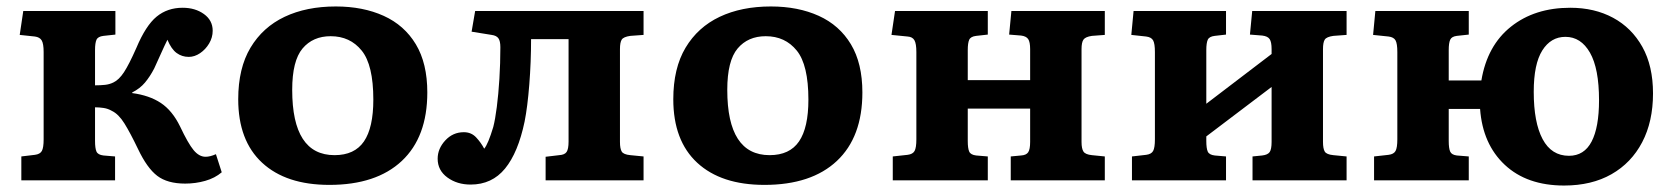

<svg xmlns="http://www.w3.org/2000/svg" viewBox="-20 -558 5177 594"><path d="M553 10Q498 10 466.5 -14Q435 -38 407 -97Q383 -147 365 -176Q347 -205 326 -215Q314 -222 300.5 -224Q287 -226 274 -226V-122Q274 -99 278.5 -89Q283 -79 300 -77L336 -74V0H46V-74L88 -79Q104 -81 109.5 -91Q115 -101 115 -127V-397Q115 -423 109 -433Q103 -443 88 -445L41 -450L52 -524H337V-451L300 -447Q283 -445 278.5 -435Q274 -425 274 -403V-294Q291 -294 305 -295.5Q319 -297 331 -303Q348 -311 363.5 -334.5Q379 -358 402 -410Q431 -479 464.5 -506.5Q498 -534 545 -534Q584 -534 611 -514.5Q638 -495 638 -463Q638 -442 627 -423.5Q616 -405 599 -393.5Q582 -382 564 -382Q543 -382 526.5 -394Q510 -406 498 -435Q489 -417 479 -394.5Q469 -372 457 -346Q444 -321 428.5 -302.5Q413 -284 389 -272V-270Q442 -263 477.5 -239.5Q513 -216 537 -167Q562 -114 579 -93.5Q596 -73 616 -73Q630 -73 648 -81L666 -25Q645 -7 615 1.5Q585 10 553 10Z M999 14Q865 14 791 -54.5Q717 -123 717 -251Q717 -347 755 -410.5Q793 -474 860.5 -506Q928 -538 1019 -538Q1103 -538 1167 -509Q1231 -480 1266.5 -421Q1302 -362 1302 -272Q1302 -134 1223 -60Q1144 14 999 14ZM1015 -78Q1077 -78 1106 -120.5Q1135 -163 1135 -250Q1135 -357 1099 -401.5Q1063 -446 1003 -446Q948 -446 916 -408Q884 -370 884 -280Q884 -78 1015 -78Z M1436 13Q1394 13 1364 -9Q1334 -31 1334 -67Q1334 -98 1357.5 -123.5Q1381 -149 1415 -149Q1438 -149 1453 -133Q1468 -117 1478 -98Q1490 -112 1506 -165Q1512 -188 1517 -227Q1522 -266 1525 -314Q1528 -362 1528 -412Q1528 -431 1522 -439.5Q1516 -448 1501 -450L1439 -460L1450 -524H1971V-450L1930 -447Q1909 -444 1903.5 -435.5Q1898 -427 1898 -406V-119Q1898 -98 1903.5 -89Q1909 -80 1930 -78L1971 -74V0H1668V-73L1710 -78Q1727 -79 1733 -88Q1739 -97 1739 -120V-437H1623Q1623 -366 1617.5 -296.5Q1612 -227 1603 -182Q1583 -86 1542.5 -36.5Q1502 13 1436 13Z M2345 14Q2211 14 2137 -54.5Q2063 -123 2063 -251Q2063 -347 2101 -410.5Q2139 -474 2206.5 -506Q2274 -538 2365 -538Q2449 -538 2513 -509Q2577 -480 2612.5 -421Q2648 -362 2648 -272Q2648 -134 2569 -60Q2490 14 2345 14ZM2361 -78Q2423 -78 2452 -120.5Q2481 -163 2481 -250Q2481 -357 2445 -401.5Q2409 -446 2349 -446Q2294 -446 2262 -408Q2230 -370 2230 -280Q2230 -78 2361 -78Z M2742 0V-74L2788 -79Q2804 -81 2809.5 -91Q2815 -101 2815 -127V-397Q2815 -423 2809 -433.5Q2803 -444 2788 -445L2738 -450L2749 -524H3036V-451L3000 -447Q2983 -445 2978.5 -435Q2974 -425 2974 -403V-310H3167V-406Q3167 -428 3161 -437Q3155 -446 3139 -448L3102 -451L3109 -524H3398V-450L3358 -447Q3338 -444 3332 -435.5Q3326 -427 3326 -406V-119Q3326 -98 3332 -89Q3338 -80 3358 -78L3398 -74V0H3107V-74L3139 -77Q3155 -78 3161 -87Q3167 -96 3167 -119V-222H2974V-122Q2974 -99 2978.5 -89Q2983 -79 3000 -77L3036 -74V0Z M3482 0V-74L3526 -79Q3542 -81 3547.5 -91Q3553 -101 3553 -127V-397Q3553 -423 3547.5 -433Q3542 -443 3526 -445L3480 -450L3487 -524H3773V-451L3738 -447Q3721 -445 3716.5 -435Q3712 -425 3712 -403V-237L3914 -391V-406Q3914 -428 3908 -437Q3902 -446 3885 -448L3847 -451L3854 -524H4146V-450L4105 -447Q4084 -444 4078.5 -435.5Q4073 -427 4073 -406V-119Q4073 -98 4078.5 -89Q4084 -80 4105 -78L4146 -74V0H3855V-74L3885 -77Q3902 -79 3908 -87.5Q3914 -96 3914 -119V-289L3712 -136V-122Q3712 -99 3716.5 -89Q3721 -79 3738 -77L3773 -74V0Z M4819 16Q4704 16 4635.5 -48Q4567 -112 4559 -221H4462V-122Q4462 -99 4466.5 -89Q4471 -79 4487 -77L4524 -74V0H4231V-74L4276 -79Q4292 -81 4297.5 -91Q4303 -101 4303 -127V-397Q4303 -423 4297.5 -433Q4292 -443 4276 -445L4228 -450L4235 -524H4524V-451L4487 -447Q4471 -445 4466.5 -435Q4462 -425 4462 -403V-309H4563Q4581 -417 4654.5 -475.5Q4728 -534 4838 -534Q4913 -534 4970.5 -503Q5028 -472 5061 -413Q5094 -354 5094 -269Q5094 -182 5060.5 -118Q5027 -54 4965.5 -19Q4904 16 4819 16ZM4834 -76Q4881 -76 4904 -120Q4927 -164 4927 -248Q4927 -346 4899 -395Q4871 -444 4823 -444Q4778 -444 4751.5 -402Q4725 -360 4725 -274Q4725 -179 4752.5 -127.5Q4780 -76 4834 -76Z"/></svg>

Font: Literata 7pt
Style: Bold
Weight: 700
Designer: Latin by Veronika Burian and Jose Scaglione. Greek by Irene Vlachou. Cyrillic by Vera Evstafieva.
Foundry: TypeTogether
Version: Version 3.002